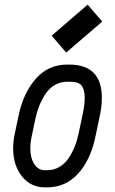

<svg xmlns="http://www.w3.org/2000/svg" viewBox="-20 -788 490 820"><path d="M262.7 -563.5 200.7 -635.7 354.5 -768.1 416.5 -695.8ZM275.9 -512.2Q415 -512.2 415 -369.6Q415 -329.6 404.3 -283.7L386.7 -200.7Q366.7 -105.5 313.7 -46.6Q260.7 12.2 180.7 12.2H171.9Q111.3 12.2 73.7 -34.9Q36.1 -82 36.1 -155.3Q36.1 -183.6 43 -216.3L60.5 -299.3Q81.1 -393.6 134 -452.9Q187 -512.2 267.1 -512.2ZM341.8 -369.6Q341.8 -388.7 337.9 -402.1Q334 -415.5 328.4 -422.6Q322.8 -429.7 313 -433.6Q303.2 -437.5 295.7 -438.2Q288.1 -439 275.9 -439H267.1Q238.3 -439 214.4 -425Q190.4 -411.1 174.6 -387.2Q158.7 -363.3 148.4 -337.9Q138.2 -312.5 131.8 -283.7L114.3 -200.7Q109.4 -177.7 109.4 -155.3Q109.4 -113.8 126.2 -87.4Q143.1 -61 171.9 -61H180.7Q209.5 -61 233.2 -74.7Q256.8 -88.4 272.7 -112.1Q288.6 -135.7 298.8 -161.4Q309.1 -187 315.4 -216.3L333 -299.3Q341.8 -340.3 341.8 -369.6Z"/></svg>

Font: Anka/Coder Narrow
Style: Italic
Weight: 400
Width: 3
Italic angle: -12°
Monospace: yes
Version: Version 001.100